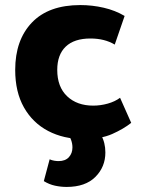

<svg xmlns="http://www.w3.org/2000/svg" viewBox="-20 -545 578 758"><path d="M310 4Q231 4 170 -28Q109 -60 74.5 -121Q40 -182 40 -269Q40 -387 106 -456Q172 -525 297 -525Q344 -525 389.5 -514.5Q435 -504 472 -482L433 -369Q393 -393 337 -393Q273 -393 239.5 -361Q206 -329 206 -269Q206 -202 245 -165Q284 -128 348 -128Q377 -128 405.5 -136Q434 -144 454 -159L498 -60Q468 -36 423 -16Q378 4 310 4ZM243 193Q220 193 197 188Q174 183 153 170L176 84Q185 88 194.5 89.5Q204 91 211 91Q238 91 252 75.5Q266 60 266 37Q266 22 260.5 7Q255 -8 245 -17L333 -60Q362 -42 379 -12Q396 18 396 57Q396 114 356.5 153.5Q317 193 243 193Z"/></svg>

Font: Braah One
Style: Regular
Weight: 400
Designer: Ashish Kumar
Foundry: Ashish Kumar
Version: Version 1.001; ttfautohint (v1.8.4.7-5d5b);gftools[0.9.29]